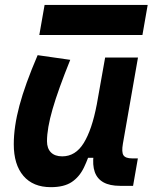

<svg xmlns="http://www.w3.org/2000/svg" viewBox="-20 -752 626 782"><path d="M187 10.3Q114.7 10.3 75.4 -35.6Q36.1 -81.5 36.1 -164.6Q36.1 -235.8 59.1 -321.8Q82 -407.7 133.3 -527.3L266.1 -508.3Q216.8 -386.2 194.1 -307.6Q171.4 -229 171.4 -176.8Q171.4 -147.5 187.5 -131.3Q203.6 -115.2 233.4 -115.2Q287.6 -115.2 321 -169.4Q354.5 -223.6 374 -325.7L369.1 -109.4H336.9L356 -160.6Q340.3 -107.9 321.8 -69.6Q303.2 -31.2 272 -10.5Q240.7 10.3 187 10.3ZM468.8 4.9Q427.2 4.9 401.6 -9.3Q376 -23.4 366 -51.5Q356 -79.6 361.3 -122.1L357.9 -234.9L408.2 -517.6H542L480.5 -166.5Q474.6 -132.3 482.9 -119.6Q491.2 -106.9 518.1 -106.9H541.5L522 4.9ZM140.1 -609.4 161.6 -731.9H581.5L560.1 -609.4Z"/></svg>

Font: Cascadia Mono NF
Style: Italic
Weight: 400
Italic angle: -10°
Monospace: yes
Designer: Aaron Bell
Foundry: Saja Typeworks
Version: Version 2404.023